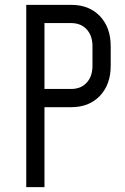

<svg xmlns="http://www.w3.org/2000/svg" viewBox="-20 -770 516 790"><path d="M88 0V-750H273Q347 -750 391.2 -703.5Q435.5 -657 435.5 -580V-499Q435.5 -422.5 391.2 -375.8Q347 -329 273 -329H163V0ZM163 -404H273Q313 -404 336.8 -430Q360.5 -456 360.5 -499V-580Q360.5 -623 336.8 -649Q313 -675 273 -675H163Z"/></svg>

Font: Mohave Light
Style: Regular
Weight: 400
Version: Version 2.003